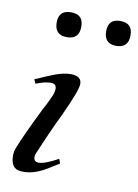

<svg xmlns="http://www.w3.org/2000/svg" viewBox="-77 -698 543 753"><g transform="rotate(10 195.0 -321.5)"><path d="M390 -597C390 -630 374 -646 341 -646C309 -646 293 -630 293 -597C293 -564 309 -547 341 -547C374 -547 390 -564 390 -597ZM194 -597C194 -630 178 -646 145 -646C112 -646 96 -630 96 -597C96 -564 112 -547 145 -547C178 -547 194 -564 194 -597ZM229 -375C229 -396 215 -407 186 -407C169 -407 149 -403 126 -395C110 -389 84 -378 48 -362L56 -346C79 -355 98 -360 115 -360C130 -360 137 -353 137 -339C137 -328 132 -313 122 -293C116 -280 110 -268 103 -256C62 -173 36 -116 25 -87C20 -76 18 -64 18 -53C18 -18 31 0 58 2C89 5 122 -4 158 -25C171 -33 186 -43 205 -54L199 -72C164 -53 138 -43 122 -43C109 -43 102 -49 102 -62C102 -65 102 -68 103 -72C130 -137 155 -193 178 -240C212 -313 229 -358 229 -375Z"/></g></svg>

Font: GFS Pyrsos
Style: Regular
Weight: 400
Designer: George Matthiopoulos
Foundry: George Matthiopoulos
Version: Version 1.0